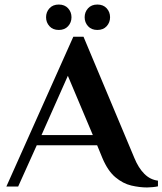

<svg xmlns="http://www.w3.org/2000/svg" viewBox="-20 -822 716 846"><path d="M628 4Q595 4 558.5 -4.5Q522 -13 488.5 -41Q455 -69 431 -126L408 -182H142L60 0H8L303 -660H348L572 -126Q590 -82 616 -56Q642 -30 676 -26V-1Q668 1 653.5 2.5Q639 4 628 4ZM163 -227H389L279 -488ZM409 -690Q383 -690 368 -706.5Q353 -723 353 -746Q353 -769 368 -785.5Q383 -802 409 -802Q435 -802 450 -785.5Q465 -769 465 -746Q465 -723 450 -706.5Q435 -690 409 -690ZM239 -690Q213 -690 198 -706.5Q183 -723 183 -746Q183 -769 198 -785.5Q213 -802 239 -802Q265 -802 280 -785.5Q295 -769 295 -746Q295 -723 280 -706.5Q265 -690 239 -690Z"/></svg>

Font: El Messiri
Style: Bold
Weight: 700
Designer: Mohamed Gaber
Foundry: Kief Type Foundry
Version: Version 2.020; ttfautohint (v1.8.3)